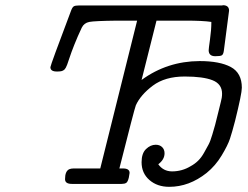

<svg xmlns="http://www.w3.org/2000/svg" viewBox="-20 -704 951 735"><path d="M172.9 -446.8Q172.9 -453.6 252 -663.1Q256.8 -676.3 262.5 -679.7Q268.1 -683.1 282.2 -683.1H831.1Q832 -683.1 832 -683.6Q832 -684.1 833 -684.1Q856.9 -684.1 856.9 -663.1L836.9 -509.8Q835 -495.6 829.1 -492.2Q823.2 -488.8 804.2 -488.8Q779.3 -488.8 778.8 -511.2Q778.8 -517.1 783.9 -553Q789.1 -588.9 789.1 -620.1Q756.8 -625 689.9 -625H579.1L522 -397.9Q620.1 -469.7 744.1 -470.2Q821.3 -470.2 863.5 -447.5Q905.8 -424.8 905.8 -368.2Q905.8 -345.2 879.9 -241.2Q868.7 -198.2 860.4 -173.1Q852.1 -147.9 828.6 -108.9Q805.2 -69.8 771 -42Q704.1 11.2 627.9 11.2Q582 11.2 552 -14.9Q522 -41 522 -83Q522 -117.2 539.1 -133.5Q556.2 -149.9 576.2 -149.9Q591.3 -149.9 600.6 -140.9Q609.9 -131.8 609.9 -117.2Q609.9 -93.3 585.9 -75.2Q605 -48.3 638.2 -47.9Q677.2 -47.9 710 -67.9Q726.1 -76.7 738.5 -88.9Q751 -101.1 761 -119.1Q771 -137.2 778.1 -150.1Q785.2 -163.1 792.5 -188Q799.8 -212.9 803.5 -225.8Q807.1 -238.8 814.5 -269.8Q821.8 -300.8 825.2 -313Q830.1 -330.1 830.1 -345.2Q830.1 -382.3 793.9 -396.7Q757.8 -411.1 687 -411.1Q611.8 -411.1 564.9 -376Q518.1 -340.8 500 -300.8Q494.1 -285.6 437 -59.1H451.2Q476.1 -59.1 476.1 -42L473.1 -23.9Q469.2 -7.8 463.1 -3.9Q457 0 445.8 0H254.9Q229 0 229 -18.1Q229 -48.8 245.1 -56.2Q252 -59.1 261.2 -59.1H363.8L504.9 -625H428.2Q342.3 -624 322 -620.1Q301.8 -616.2 293 -598.1Q276.9 -564 264.4 -532.5Q252 -501 247.1 -485.6Q242.2 -470.2 237.1 -456.5Q231.9 -442.9 227.5 -438.5Q223.1 -434.1 217 -432.1Q210.9 -430.2 199.2 -430.2Q172.9 -429.7 172.9 -446.8Z"/></svg>

Font: CMU Concrete
Style: Italic
Weight: 500
Italic angle: -14.04°
Version: Version 0.7.0